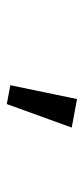

<svg xmlns="http://www.w3.org/2000/svg" viewBox="144 -956 253 582"><g transform="rotate(90 271.0 -664.5)"><path d="M294.9 -558.1 237.8 -568.8 279.8 -771 366.2 -754.9Z"/></g></svg>

Font: Source Sans Pro
Style: Regular
Weight: 400
Designer: Paul D. Hunt
Foundry: Adobe Systems Incorporated
Version: Version 3.006;hotconv 1.0.111;makeotfexe 2.5.65597